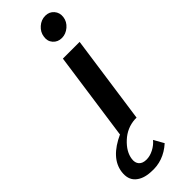

<svg xmlns="http://www.w3.org/2000/svg" viewBox="-445 -746 1023 1023"><g transform="rotate(-45 66.5 -234.0)"><path d="M157.2 -581.1Q126.5 -581.1 107.7 -602.5Q88.9 -624 94.2 -654.8Q98.1 -684.6 122.6 -706.3Q147 -728 178.2 -728Q208 -728 226.6 -706.5Q245.1 -685.1 241.2 -654.8Q237.3 -624 212.2 -602.5Q187 -581.1 157.2 -581.1ZM147.9 202.1Q77.1 266.1 -13.2 258.8Q-68.4 255.9 -98.6 228Q-128.9 200.2 -122.1 147.9Q-109.9 56.2 14.2 0H12.2L83 -500H209L138.2 0H126Q64 3.9 17.6 46.9Q-28.8 89.8 -35.2 137.2Q-39.1 164.1 -25.1 179.9Q-11.2 195.8 18.1 195.8Q43.9 195.8 71 181.9Q98.1 168 116.2 146Z"/></g></svg>

Font: Oakes Grotesk
Style: SemiBold Italic
Weight: 600
Designer: Samuel Oakes
Foundry: Samuel Oakes
Version: Version 1.0 | wf-rip DC20170320